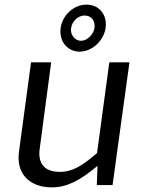

<svg xmlns="http://www.w3.org/2000/svg" viewBox="-20 -800 627 829"><path d="M202 9H205C270 9 329 -23 401 -84L398 -1H466L539 -531H452L399 -139C338 -87 296 -58 238 -58C168 -58 142 -98 152 -162L201 -531H114L62 -145C49 -51 106 8 202 9ZM323 -577C379 -577 428 -625 436 -679C440 -708 433 -733 418 -751C403 -770 380 -780 353 -780C298 -780 250 -734 242 -681C238 -652 245 -626 259 -608C274 -589 297 -577 323 -577ZM330 -624C316 -624 304 -631 297 -641C288 -651 285 -664 287 -679C291 -707 316 -733 345 -733C374 -733 392 -711 388 -679C384 -653 358 -624 330 -624Z"/></svg>

Font: Cheyenne Sans
Style: Italic
Weight: 400
Italic angle: -8.13011°
Designer: The Public Sans project authors (U.S. Web Design System), Libre Franklin designed by Pablo Impallari and Rodrigo Fuenzal
Foundry: The Cheyenne Sans Project Authors
Version: Version 2.007